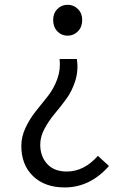

<svg xmlns="http://www.w3.org/2000/svg" viewBox="-20 -574 540 813"><path d="M253.9 219.7Q169.9 219.7 120.1 171.9Q70.3 124 70.3 43.9Q70.3 3.9 88.9 -34.7Q107.4 -73.2 132.8 -104.5Q158.2 -135.7 183.1 -167.5Q208 -199.2 222.7 -239.7Q237.3 -280.3 232.4 -324.2H305.7Q312.5 -275.4 298.8 -231.9Q285.2 -188.5 261.2 -155.8Q237.3 -123 211.9 -92.8Q186.5 -62.5 168.5 -28.8Q150.4 4.9 150.4 38.1Q150.4 87.9 179.7 120.1Q209 152.3 262.7 152.3Q335.9 152.3 394.5 85.9L441.4 128.9Q361.3 219.7 253.9 219.7ZM266.6 -422.9Q240.2 -422.9 222.7 -441.4Q205.1 -460 205.1 -489.3Q205.1 -517.6 222.7 -535.6Q240.2 -553.7 266.6 -553.7Q292 -553.7 310.1 -535.6Q328.1 -517.6 328.1 -489.3Q328.1 -460 310.1 -441.4Q292 -422.9 266.6 -422.9Z"/></svg>

Font: Gen Shin Gothic Monospace Normal
Style: Regular
Weight: 350
Designer: [Source Han Sans]
Ryoko NISHIZUKA  (kana & ideographs); Paul D. Hunt (Latin, Greek & Cyrillic); Wenlong ZHANG  (bopomofo
Version: Version 1.002.20150607